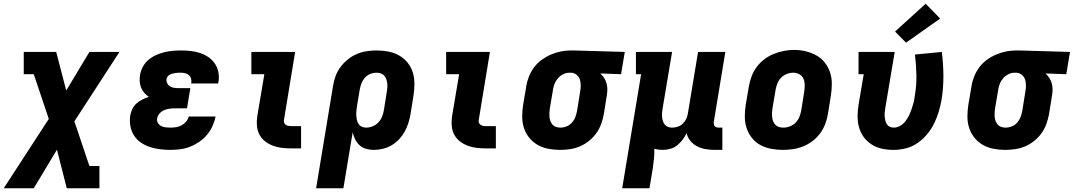

<svg xmlns="http://www.w3.org/2000/svg" viewBox="-63 -800 5788 1035"><path d="M-43 215 200 -159 119 -400H65V-520H240L294 -312L419 -520H581L338 -146L419 95H473V215H297L244 7L119 215Z M856 8Q827 8 799 4.5Q771 1 745 -7.5Q719 -16 696.5 -31.5Q674 -47 659.5 -69.5Q645 -92 640 -120Q635 -148 639 -177Q642 -194 650 -211.5Q658 -229 672.5 -242Q687 -255 704.5 -263.5Q722 -272 739 -278Q726 -287 715 -299.5Q704 -312 697.5 -328Q691 -344 690 -361.5Q689 -379 692 -397Q696 -419 707.5 -440.5Q719 -462 737.5 -477.5Q756 -493 778 -503Q800 -513 822.5 -518.5Q845 -524 868 -526Q891 -528 913 -528Q940 -528 966 -525Q992 -522 1016 -514Q1040 -506 1060.5 -492Q1081 -478 1095 -457.5Q1109 -437 1114 -411.5Q1119 -386 1115 -360Q1114 -357 1113.5 -354.5Q1113 -352 1113 -350H967Q967 -351 967.5 -351.5Q968 -352 968 -353Q970 -365 967 -376Q964 -387 956 -394.5Q948 -402 936.5 -405Q925 -408 913 -408Q906 -408 898.5 -408Q891 -408 883.5 -406.5Q876 -405 868.5 -403.5Q861 -402 854 -398.5Q847 -395 841.5 -388.5Q836 -382 835 -375Q833 -363 838 -352Q843 -341 852.5 -335Q862 -329 873.5 -327Q885 -325 897 -325H963L945 -216H879Q865 -216 850.5 -214Q836 -212 821.5 -206Q807 -200 796.5 -187.5Q786 -175 784 -161Q782 -148 788.5 -137Q795 -126 806 -120.5Q817 -115 830 -113.5Q843 -112 856 -112Q871 -112 886.5 -114.5Q902 -117 916 -124.5Q930 -132 940.5 -144.5Q951 -157 954 -172H1099Q1094 -146 1082.5 -120.5Q1071 -95 1053 -73.5Q1035 -52 1011 -35.5Q987 -19 961.5 -9Q936 1 909 4.5Q882 8 856 8Z M1507 0Q1481 0 1455.5 -3Q1430 -6 1407 -15Q1384 -24 1365 -39Q1346 -54 1335 -75.5Q1324 -97 1322 -123Q1320 -149 1324 -174L1362 -400H1292V-520H1528L1468 -155Q1466 -147 1468.5 -139.5Q1471 -132 1477 -127.5Q1483 -123 1491 -121.5Q1499 -120 1507 -120H1560V0Z M1641 215 1732 -335Q1736 -362 1745.5 -388.5Q1755 -415 1772 -438Q1789 -461 1812 -479.5Q1835 -498 1861 -509Q1887 -520 1914 -524Q1941 -528 1968 -528Q2000 -528 2031 -522Q2062 -516 2088.5 -501Q2115 -486 2134 -462.5Q2153 -439 2162 -410Q2171 -381 2171 -349Q2171 -317 2166 -285L2150 -185Q2146 -161 2138.5 -137Q2131 -113 2118.5 -90.5Q2106 -68 2088 -49Q2070 -30 2048 -17Q2026 -4 2001.5 2Q1977 8 1953 8Q1931 8 1911 2.5Q1891 -3 1876 -16.5Q1861 -30 1852 -48Q1843 -66 1838 -86L1788 215ZM1911 -112Q1928 -112 1945.5 -119Q1963 -126 1976 -139.5Q1989 -153 1996 -170Q2003 -187 2006 -204L2022 -304Q2024 -316 2025 -328Q2026 -340 2024.5 -351.5Q2023 -363 2019 -374Q2015 -385 2007.5 -393Q2000 -401 1989 -404.5Q1978 -408 1966 -408Q1949 -408 1932 -401Q1915 -394 1903 -380Q1891 -366 1885 -349.5Q1879 -333 1876 -316L1862 -232Q1860 -219 1858.5 -206Q1857 -193 1857.5 -180.5Q1858 -168 1860.5 -155.5Q1863 -143 1869 -133Q1875 -123 1886.5 -117.5Q1898 -112 1911 -112Z M2557 0Q2531 0 2505.5 -3Q2480 -6 2457 -15Q2434 -24 2415 -39Q2396 -54 2385 -75.5Q2374 -97 2372 -123Q2370 -149 2374 -174L2412 -400H2342V-520H2578L2518 -155Q2516 -147 2518.5 -139.5Q2521 -132 2527 -127.5Q2533 -123 2541 -121.5Q2549 -120 2557 -120H2610V0Z M2956 8Q2924 8 2892.5 2Q2861 -4 2835 -19Q2809 -34 2790 -57.5Q2771 -81 2761.5 -110Q2752 -139 2752 -171Q2752 -203 2757 -235L2774 -335Q2778 -362 2788.5 -388Q2799 -414 2816 -437Q2833 -460 2857 -477.5Q2881 -495 2907 -506Q2933 -517 2960 -522.5Q2987 -528 3014 -528Q3018 -528 3022.5 -528Q3027 -528 3031 -528L3305 -520L3285 -400L3173 -404Q3185 -393 3193.5 -380Q3202 -367 3206.5 -351Q3211 -335 3211 -318.5Q3211 -302 3208 -285L3192 -185Q3187 -158 3177.5 -131.5Q3168 -105 3151.5 -82Q3135 -59 3112 -40.5Q3089 -22 3063 -11Q3037 0 3009.5 4Q2982 8 2956 8ZM2958 -112Q2958 -112 2958 -112Q2958 -112 2958 -112Q2975 -112 2992 -119Q3009 -126 3021 -140Q3033 -154 3039 -170.5Q3045 -187 3048 -204L3064 -304Q3067 -321 3067.5 -338.5Q3068 -356 3063 -371Q3058 -386 3045.5 -396.5Q3033 -407 3016 -408H3011Q3010 -408 3008.5 -408Q3007 -408 3006 -408Q2989 -408 2973 -400Q2957 -392 2945 -378.5Q2933 -365 2926.5 -348.5Q2920 -332 2918 -316L2901 -216Q2899 -204 2898.5 -192Q2898 -180 2899 -168.5Q2900 -157 2904.5 -146Q2909 -135 2916.5 -127Q2924 -119 2935 -115.5Q2946 -112 2958 -112Z M3291 215 3393 -400H3365V-520H3560L3509 -216Q3507 -204 3506 -192.5Q3505 -181 3506 -169.5Q3507 -158 3510.5 -147.5Q3514 -137 3520.5 -128.5Q3527 -120 3537.5 -116Q3548 -112 3560 -112Q3575 -112 3590 -117Q3605 -122 3617 -133Q3629 -144 3636 -158.5Q3643 -173 3645 -188L3700 -520H3847L3785 -144Q3784 -137 3784.5 -131Q3785 -125 3789 -120.5Q3793 -116 3799 -114Q3805 -112 3811 -112H3831V8H3791Q3766 8 3741.5 4Q3717 0 3695.5 -11Q3674 -22 3659 -40Q3644 -58 3638 -82Q3629 -63 3616 -46Q3603 -29 3586.5 -16Q3570 -3 3549.5 2.5Q3529 8 3510 8Q3498 8 3486.5 6.5Q3475 5 3464 2Q3465 28 3462.5 54.5Q3460 81 3456 107L3438 215Z M4156 8Q4124 8 4093 2Q4062 -4 4035.5 -18.5Q4009 -33 3990 -57Q3971 -81 3961.5 -110Q3952 -139 3952 -171Q3952 -203 3957 -235L3974 -335Q3979 -363 3989 -389.5Q3999 -416 4016.5 -439.5Q4034 -463 4058 -481Q4082 -499 4108.5 -509.5Q4135 -520 4162.5 -525.5Q4190 -531 4218 -531Q4250 -531 4280.5 -523.5Q4311 -516 4337.5 -501.5Q4364 -487 4383 -463Q4402 -439 4411.5 -410Q4421 -381 4421 -349Q4421 -317 4416 -285L4400 -185Q4395 -157 4385 -130.5Q4375 -104 4357.5 -80.5Q4340 -57 4316 -39Q4292 -21 4265.5 -10.5Q4239 0 4211 4Q4183 8 4156 8ZM4159 -112Q4177 -112 4194.5 -118.5Q4212 -125 4225.5 -138.5Q4239 -152 4246 -169.5Q4253 -187 4256 -204L4272 -304Q4275 -323 4275 -341Q4275 -359 4268.5 -375Q4262 -391 4246.5 -399.5Q4231 -408 4213 -408Q4195 -408 4177.5 -401Q4160 -394 4147 -380.5Q4134 -367 4127.5 -350Q4121 -333 4118 -316L4101 -216Q4099 -204 4098.5 -191.5Q4098 -179 4099.5 -167.5Q4101 -156 4105 -145.5Q4109 -135 4117 -127Q4125 -119 4136 -115.5Q4147 -112 4159 -112Z M4752 8Q4721 8 4691 1.5Q4661 -5 4636 -21Q4611 -37 4593.5 -60.5Q4576 -84 4568 -112.5Q4560 -141 4560 -172.5Q4560 -204 4565 -235L4593 -400H4565V-520H4760L4709 -216Q4707 -204 4706 -193Q4705 -182 4706 -171Q4707 -160 4709.5 -149.5Q4712 -139 4718 -130Q4724 -121 4734 -116.5Q4744 -112 4755 -112Q4772 -112 4789 -121.5Q4806 -131 4817.5 -146Q4829 -161 4837 -177.5Q4845 -194 4851 -211.5Q4857 -229 4861.5 -246Q4866 -263 4868 -281Q4878 -338 4877 -394Q4876 -450 4869 -506L5014 -520Q5022 -456 5022.5 -392.5Q5023 -329 5013 -264Q5007 -231 4997.5 -198.5Q4988 -166 4972.5 -134.5Q4957 -103 4934 -75.5Q4911 -48 4881.5 -28Q4852 -8 4818.5 0Q4785 8 4752 8ZM4821 -570 4762 -630 4927 -780 5005 -700Z M5356 8Q5324 8 5292.5 2Q5261 -4 5235 -19Q5209 -34 5190 -57.5Q5171 -81 5161.5 -110Q5152 -139 5152 -171Q5152 -203 5157 -235L5174 -335Q5178 -362 5188.5 -388Q5199 -414 5216 -437Q5233 -460 5257 -477.5Q5281 -495 5307 -506Q5333 -517 5360 -522.5Q5387 -528 5414 -528Q5418 -528 5422.5 -528Q5427 -528 5431 -528L5705 -520L5685 -400L5573 -404Q5585 -393 5593.5 -380Q5602 -367 5606.5 -351Q5611 -335 5611 -318.5Q5611 -302 5608 -285L5592 -185Q5587 -158 5577.5 -131.5Q5568 -105 5551.5 -82Q5535 -59 5512 -40.5Q5489 -22 5463 -11Q5437 0 5409.5 4Q5382 8 5356 8ZM5358 -112Q5358 -112 5358 -112Q5358 -112 5358 -112Q5375 -112 5392 -119Q5409 -126 5421 -140Q5433 -154 5439 -170.5Q5445 -187 5448 -204L5464 -304Q5467 -321 5467.5 -338.5Q5468 -356 5463 -371Q5458 -386 5445.5 -396.5Q5433 -407 5416 -408H5411Q5410 -408 5408.5 -408Q5407 -408 5406 -408Q5389 -408 5373 -400Q5357 -392 5345 -378.5Q5333 -365 5326.5 -348.5Q5320 -332 5318 -316L5301 -216Q5299 -204 5298.5 -192Q5298 -180 5299 -168.5Q5300 -157 5304.5 -146Q5309 -135 5316.5 -127Q5324 -119 5335 -115.5Q5346 -112 5358 -112Z"/></svg>

Font: Iosevka Etoile Heavy Oblique
Style: Regular
Weight: 900
Italic angle: -9°
Designer: Belleve Invis
Foundry: Belleve Invis
Version: Version 15.5.2; ttfautohint (v1.8.4)